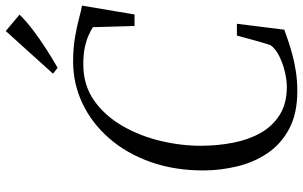

<svg xmlns="http://www.w3.org/2000/svg" viewBox="-208 -810 1027 650"><g transform="rotate(-90 305.0 -485.5)"><path d="M320.5 8Q245.5 8 194 -19.2Q142.5 -46.5 111.5 -92Q80.5 -137.5 66.8 -193.5Q53 -249.5 52.5 -306.5Q52 -407 81.2 -489Q110.5 -571 161.8 -629.5Q213 -688 279.8 -719.5Q346.5 -751 421 -751Q467 -751 504 -744.5Q541 -738 567.8 -730.8Q594.5 -723.5 610.5 -721L580.5 -543H541.5L537.5 -684Q526.5 -691 510.8 -698.2Q495 -705.5 471 -711Q447 -716.5 411.5 -716.5Q341 -716.5 289 -679.8Q237 -643 202.8 -583.2Q168.5 -523.5 152 -453Q135.5 -382.5 136 -314.5Q136.5 -260 146.5 -208.5Q156.5 -157 179.5 -116.2Q202.5 -75.5 240.8 -51.5Q279 -27.5 335.5 -27.5Q358.5 -27.5 387 -34.2Q415.5 -41 440.2 -53.5Q465 -66 476.5 -82.5Q481 -95.5 485.2 -110Q489.5 -124.5 493.5 -139.2Q497.5 -154 501.5 -168.5Q505.5 -183 509 -196.5H549L529 -36Q515 -31 494 -23.8Q473 -16.5 446.5 -9.2Q420 -2 388.2 3Q356.5 8 320.5 8ZM400 -803.5 380 -819 524.5 -979 580 -932.5Q560 -911.5 529.5 -888.2Q499 -865 465 -843Q431 -821 400 -803.5Z"/></g></svg>

Font: Merriweather 96pt Light
Style: Italic
Weight: 300
Italic angle: -7.8°
Version: Version 2.101